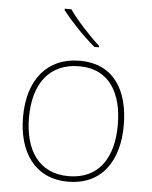

<svg xmlns="http://www.w3.org/2000/svg" viewBox="-54 -811 684 866"><g transform="rotate(5 287.5 -378.0)"><path d="M234 -766H204V-759C239 -714 299 -650 352 -606H373V-612C328 -652 263 -723 234 -766ZM515 -264C515 -417 451 -538 292 -538C145 -538 59 -432 59 -264C59 -107 134 10 286 10C443 10 515 -109 515 -264ZM86 -264C86 -420 160 -513 292 -513C433 -513 488 -402 488 -264C488 -119 426 -15 286 -15C151 -15 86 -117 86 -264Z"/></g></svg>

Font: Noto Sans Gurmukhi Thin
Style: Regular
Weight: 100
Designer: Jelle Bosma - Monotype Design Team
Foundry: Monotype Imaging Inc.
Version: Version 2.004